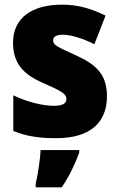

<svg xmlns="http://www.w3.org/2000/svg" viewBox="-20 -583 513 824"><path d="M439 -170C439 -263 393 -306 307 -345C223 -383 208 -390 208 -410C208 -426 223 -434 250 -434C285 -434 339 -417 385 -393L433 -516C370 -547 313 -563 246 -563C117 -563 36 -506 36 -400C36 -314 77 -266 160 -229C247 -191 265 -180 265 -158C265 -138 248 -129 210 -129C165 -129 96 -145 37 -174V-21C96 3 151 10 221 10C371 10 439 -60 439 -170ZM320 72V61H154C153 100 142 168 133 207V221H245C279 170 300 126 320 72Z"/></svg>

Font: Noto Sans Gujarati UI SemiCondensed Black
Style: Regular
Weight: 900
Width: 4
Designer: Jelle Bosma - Monotype Design Team, Universal Thirst
Foundry: Monotype Imaging Inc.
Version: Version 2.106